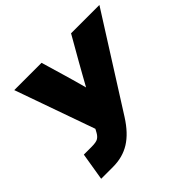

<svg xmlns="http://www.w3.org/2000/svg" viewBox="-171 -927 1125 1125"><g transform="rotate(-45 391.5 -364.0)"><path d="M70.3 0 98.6 -171.9H162.6Q201.7 -171.9 216.8 -181.6Q231.9 -191.4 242.2 -210.4L253.4 -231L77.6 -727.5H303.7L347.7 -578.1Q357.9 -543.9 367.4 -509.5Q377 -475.1 386.2 -440.9Q405.3 -475.1 424.3 -509.5Q443.4 -543.9 462.9 -578.1L548.3 -727.5H783.2L423.3 -159.2Q370.6 -76.2 309.6 -38.1Q248.5 0 169.4 0Z"/></g></svg>

Font: Inter Display Black
Style: Italic
Weight: 900
Italic angle: -9.39999°
Designer: Rasmus Andersson
Foundry: rsms
Version: Version 4.000;git-a52131595